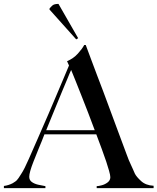

<svg xmlns="http://www.w3.org/2000/svg" viewBox="-52 -961 808 985"><path d="M-32 4V-7Q-8 -10 13 -21Q31 -32 34 -36Q38 -40 43.5 -48Q49 -56 57 -69Q73 -93 96 -146Q117 -193 143 -253Q169 -313 197 -377Q212 -412 231.5 -458Q251 -504 270 -549Q289 -594 302 -625L292 -647Q325 -661 347.5 -686Q370 -711 380 -730H388Q400 -698 415 -657.5Q430 -617 446 -575Q462 -533 476.5 -495Q491 -457 501 -429Q527 -360 550.5 -295.5Q574 -231 598 -168Q609 -137 619 -117Q624 -107 629 -95Q634 -83 640 -70Q648 -54 672 -32Q696 -10 736 -8V4H444V-6Q453 -6 470 -10.5Q487 -15 500.5 -25.5Q514 -36 514 -52Q514 -62 507.5 -85Q501 -108 493 -132Q483 -161 470 -197Q457 -233 442 -272H176Q169 -253 161.5 -235Q154 -217 147 -200Q140 -183 133 -165Q126 -147 119 -130Q98 -76 98 -54Q98 -37 111 -27.5Q124 -18 143.5 -13.5Q163 -9 181 -6V4ZM185 -293H434Q417 -338 400 -383Q383 -428 366 -470Q353 -504 337 -543Q321 -582 313 -602Q307 -590 294 -557.5Q281 -525 267 -493Q258 -471 243.5 -436Q229 -401 213.5 -363Q198 -325 185 -293ZM339 -759 202 -912V-917Q208 -925 217 -933Q226 -941 248 -941L349 -765Z"/></svg>

Font: Mulat Addis
Style: Regular
Weight: 400
Designer: Fasil fikreab
Version: Version 1.001; ttfautohint (v1.8.3)